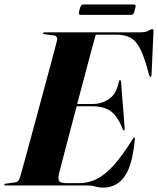

<svg xmlns="http://www.w3.org/2000/svg" viewBox="-36 -848 723 878"><path d="M362.5 0H-10.5Q-16.5 0 -16.5 -3.5Q-16.5 -7.5 -10 -8L33 -14Q42.5 -15 47.5 -21.2Q52.5 -27.5 55.5 -37.5Q59.5 -50.5 69.8 -87.8Q80 -125 94.5 -178.2Q109 -231.5 125.5 -292.5Q142 -353.5 158.2 -414.2Q174.5 -475 188.8 -527.2Q203 -579.5 212.5 -615.5Q222 -651.5 224.5 -662Q229 -683.5 209.5 -686L167.5 -691.5Q161 -692 161 -696Q161 -700 167 -700H602.5Q631 -700 643 -707.5Q655 -715 660.5 -715Q666.5 -715 666 -706L657 -507Q656.5 -496 652.5 -496Q648.5 -496 645.5 -505.5Q626 -582.5 606.5 -622Q587 -661.5 560.8 -675.5Q534.5 -689.5 495 -689.5H402Q397.5 -675 384.5 -626.8Q371.5 -578.5 353.8 -511.5Q336 -444.5 317 -372.5H388.5Q428.5 -372.5 462.5 -395.2Q496.5 -418 507.5 -474.5Q508.5 -481.5 512.5 -481.5Q517 -481.5 517.5 -473.5L534 -264.5Q535 -252.5 531.5 -252Q527.5 -251 524.5 -258.5Q505 -311.5 473.8 -336.8Q442.5 -362 385.5 -362H314.5Q295.5 -291 278.5 -225.5Q261.5 -160 249.2 -113.5Q237 -67 233.5 -52.5Q228 -27.5 235.2 -19Q242.5 -10.5 269.5 -10.5H327.5Q368.5 -10.5 406.5 -29.5Q444.5 -48.5 484.2 -92.5Q524 -136.5 570.5 -211.5Q575 -219 577.5 -219Q581.5 -219 580.5 -210.5Q570 -92.5 533.8 -41.2Q497.5 10 435.5 10Q416.5 10 399.8 5Q383 0 362.5 0ZM327.5 -803.5Q331.5 -818 335 -822.8Q338.5 -827.5 346.5 -827.5H575Q583 -827.5 584 -823.5Q585 -819.5 581 -804Q577.5 -789.5 574 -784.8Q570.5 -780 562.5 -780H334Q326 -780 325 -784.8Q324 -789.5 327.5 -803.5Z"/></svg>

Font: Fraunces 144pt S000
Style: Bold Italic
Weight: 700
Italic angle: -16°
Version: Version 1.000; ttfautohint (v1.8.3)